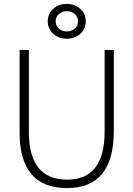

<svg xmlns="http://www.w3.org/2000/svg" viewBox="-20 -958 688 990"><path d="M226.1 -848.1Q226.1 -873.5 238.8 -894Q251.5 -914.6 273.9 -926.3Q296.4 -938 324.2 -938Q352.1 -938 374.5 -926.3Q397 -914.6 409.7 -894Q422.4 -873.5 422.4 -848.1Q422.4 -822.8 409.7 -802.2Q397 -781.7 374.5 -770Q352.1 -758.3 324.2 -758.3Q296.4 -758.3 273.9 -770Q251.5 -781.7 238.8 -802.2Q226.1 -822.8 226.1 -848.1ZM382.3 -848.1Q382.3 -870.6 365.7 -885.5Q349.1 -900.4 324.2 -900.4Q299.8 -900.4 283.4 -885.5Q267.1 -870.6 267.1 -848.1Q267.1 -825.7 283.4 -810.8Q299.8 -795.9 324.2 -795.9Q349.1 -795.9 365.7 -810.8Q382.3 -825.7 382.3 -848.1ZM81.1 -272V-700.2H128.9V-277.3Q128.9 -31.7 326.2 -31.7Q519.5 -31.7 519.5 -279.8V-700.2H566.9V-283.2Q566.9 11.7 326.7 11.7Q201.7 11.7 141.4 -61Q81.1 -133.8 81.1 -272Z"/></svg>

Font: Selawik Light
Style: Regular
Weight: 300
Designer: Aaron Bell
Foundry: Microsoft Corporation
Version: Version 1.01